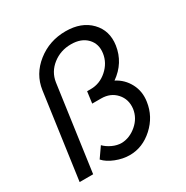

<svg xmlns="http://www.w3.org/2000/svg" viewBox="-173 -893 1011 1046"><g transform="rotate(-30 333.0 -370.0)"><path d="M477.1 -383.8Q527.8 -357.9 554.4 -307.4Q581.1 -256.8 571.8 -195.8Q559.6 -109.9 493.9 -50Q428.2 9.8 347.2 9.8Q304.2 9.8 260 -7.6Q215.8 -24.9 191.9 -51.8L236.8 -116.2Q254.9 -97.2 283.9 -83.5Q313 -69.8 342.8 -69.8Q393.6 -71.8 436.8 -108.9Q480 -146 487.8 -200.2Q494.6 -257.3 459.2 -296.6Q423.8 -335.9 365.2 -335.9H309.1L318.8 -408.2H341.8Q398.9 -408.2 443.8 -448Q488.8 -487.8 496.8 -543.9Q504.9 -600.1 469.5 -637Q434.1 -673.8 370.1 -673.8Q304.2 -673.8 254.6 -635Q205.1 -596.2 195.8 -535.2L121.1 0H36.1L110.8 -535.2Q124 -627.9 200.9 -689Q277.8 -750 379.9 -750Q479 -750 535.4 -691.9Q591.8 -633.8 579.1 -545.9Q564 -444.8 477.1 -383.8Z"/></g></svg>

Font: Oakes Grotesk
Style: Italic
Weight: 400
Designer: Samuel Oakes
Foundry: Samuel Oakes
Version: Version 1.0 | wf-rip DC20170320